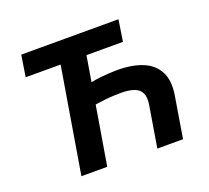

<svg xmlns="http://www.w3.org/2000/svg" viewBox="-124 -882 1127 1036"><g transform="rotate(-20 440.0 -364.0)"><path d="M652.3 -727.5 633.3 -604.5H74.7L94.2 -727.5ZM758.3 0H610.8L649.4 -234.4Q656.7 -276.9 645.8 -302Q634.8 -327.1 605.5 -338.4Q576.2 -349.6 528.3 -349.6Q510.7 -349.6 487.3 -348.6Q463.9 -347.7 439 -345Q414.1 -342.3 391.4 -338.9Q368.7 -335.4 353.5 -331.1L373 -451.7Q389.2 -456.5 412.1 -460.4Q435.1 -464.4 460.2 -467Q485.4 -469.7 508.3 -470.9Q531.2 -472.2 548.3 -472.2Q636.2 -472.7 696.8 -447.8Q757.3 -422.9 784.2 -370.1Q811 -317.4 796.9 -234.4ZM323.2 0H174.8L295.9 -727.5H444.3Z"/></g></svg>

Font: Inter Tight
Style: Bold Italic
Weight: 700
Italic angle: -9.39999°
Designer: Rasmus Andersson
Foundry: rsms
Version: Version 3.004